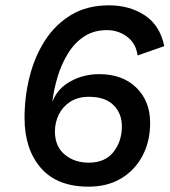

<svg xmlns="http://www.w3.org/2000/svg" viewBox="-20 -690 636 720"><path d="M312 10Q194 10 133 -60.5Q72 -131 72 -248Q72 -327 91 -402.5Q110 -478 149 -538.5Q188 -599 247.5 -634.5Q307 -670 389 -670Q466 -670 523 -632.5Q580 -595 596 -517L496 -482Q490 -527 457 -552Q424 -577 381 -577Q332 -577 296 -553.5Q260 -530 235.5 -490.5Q211 -451 196.5 -403.5Q182 -356 176 -307Q194 -357 243.5 -384.5Q293 -412 352 -412Q439 -412 491 -361.5Q543 -311 543 -229Q543 -160 514.5 -106Q486 -52 434.5 -21Q383 10 312 10ZM313 -80Q374 -80 405.5 -120Q437 -160 437 -216Q437 -265 405.5 -296Q374 -327 314 -327Q272 -327 243.5 -308.5Q215 -290 200.5 -260.5Q186 -231 186 -197Q186 -141 222.5 -110.5Q259 -80 313 -80Z"/></svg>

Font: Work Sans Medium
Style: Italic
Weight: 500
Italic angle: -13°
Designer: Wei Huang
Foundry: Wei Huang
Version: Version 2.012; ttfautohint (v1.8.3)